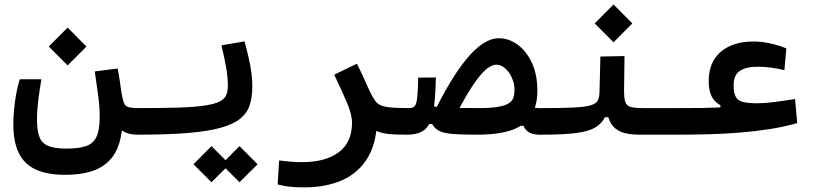

<svg xmlns="http://www.w3.org/2000/svg" viewBox="-20 -583 3556 836"><path d="M263.7 178.2Q186.5 178.2 136.5 155.5Q86.4 132.8 62.3 84.2Q38.1 35.6 38.1 -42.5Q38.1 -84 44.7 -136Q51.3 -188 65.9 -237.8H160.2Q151.9 -189.9 146.5 -145.5Q141.1 -101.1 141.1 -61.5Q141.1 -12.7 152.1 14.4Q163.1 41.5 190.9 52.7Q218.8 64 269.5 64Q323.7 64 355.2 53Q386.7 42 400.4 12.2Q414.1 -17.6 414.1 -73.7Q414.1 -116.2 407.5 -167.2Q400.9 -218.3 392.6 -272L492.7 -284.7Q498 -255.9 502 -228.3Q505.9 -200.7 508.3 -182.6Q512.2 -159.2 513.7 -143.6Q515.1 -127.9 515.4 -116.5Q515.6 -105 514.9 -95.7Q514.2 -86.4 514.2 -75.2Q514.2 -8.3 499.5 39.6Q484.9 87.4 454.1 118.2Q423.3 148.9 376 163.6Q328.6 178.2 263.7 178.2ZM580.1 3.4Q535.2 3.4 509 -16.6Q482.9 -36.6 472.7 -95.7L508.3 -182.6Q513.7 -151.9 518.8 -136.7Q523.9 -121.6 538.6 -116.9Q553.2 -112.3 585.9 -112.3Q609.9 -112.3 617.9 -100.1Q626 -87.9 626 -59.6Q626 -28.8 616.7 -12.7Q607.4 3.4 580.1 3.4ZM274.4 -298.3 192.4 -380.4 274.4 -462.9 356.4 -380.4Z M580.1 3.4Q569.3 3.4 564.9 -12Q560.5 -27.3 560.5 -59.6Q560.5 -89.4 568.6 -100.8Q576.7 -112.3 585.9 -112.3Q691.4 -112.3 761.5 -114.7Q831.5 -117.2 873.8 -123.8Q916 -130.4 937.3 -141.6Q958.5 -152.8 965.3 -169.9Q972.2 -187 972.2 -210.9Q972.2 -245.1 964.6 -289.1Q957 -333 944.3 -385.7L1044.9 -402.8Q1061 -344.7 1069.8 -296.9Q1078.6 -249 1078.6 -206.1Q1078.6 -161.1 1067.6 -126.5Q1056.6 -91.8 1026.9 -67.1Q997.1 -42.5 941.7 -26.9Q886.2 -11.2 797.6 -3.9Q709 3.4 580.1 3.4ZM1022.9 210.4 944.3 132.3 1022.9 53.2 1101.6 132.3ZM900.9 210.4 822.3 132.3 900.9 53.2 979.5 132.3Z M1621.6 -75.2Q1623 30.3 1584 98.6Q1544.9 167 1473.4 200Q1401.9 232.9 1304.7 232.9Q1265.6 232.9 1241 230Q1216.3 227.1 1189 220.2L1195.3 115.7Q1223.1 118.7 1242.7 120.8Q1262.2 123 1294.9 123Q1397 123 1454.8 80.1Q1512.7 37.1 1512.7 -49.3Q1512.7 -85 1489.5 -138.9Q1466.3 -192.9 1435.1 -257.8L1534.2 -305.7Q1554.7 -264.2 1567.6 -234.6Q1580.6 -205.1 1590.6 -184.3Q1600.6 -163.6 1611.3 -147.5Q1620.1 -133.8 1634.5 -126.2Q1648.9 -118.7 1677.5 -115.5Q1706.1 -112.3 1757.8 -112.3Q1776.4 -112.3 1785.4 -101.1Q1794.4 -89.8 1794.4 -62Q1794.4 -25.4 1782 -11Q1769.5 3.4 1752 3.4Q1710.9 3.4 1683.1 1.5Q1655.3 -0.5 1634.8 -6.8Q1614.3 -13.2 1595.9 -25.4Q1577.6 -37.6 1556.2 -58.1Z M2338.4 3.9Q2305.2 3.9 2287.6 -4.4Q2270 -12.7 2258.8 -35.2L2206.1 -35.6L2249 -125.5Q2277.8 -116.7 2298.3 -114.3Q2318.8 -111.8 2343.8 -111.8Q2363.8 -111.8 2373 -100.8Q2382.3 -89.8 2382.3 -62.5Q2382.3 -27.8 2370.8 -12Q2359.4 3.9 2338.4 3.9ZM2055.2 3.4Q1988.8 3.4 1950.7 0.2Q1912.6 -2.9 1892.6 -12.9Q1872.6 -22.9 1861.8 -43H1835L1845.2 -123.5Q1866.2 -119.6 1889.9 -116.9Q1913.6 -114.3 1953.6 -113.3Q1993.7 -112.3 2063 -112.3Q2117.2 -112.3 2149.2 -117.9Q2181.2 -123.5 2196.3 -134Q2211.4 -144.5 2215.8 -159.2Q2220.2 -173.8 2220.2 -191.4Q2220.2 -211.9 2213.9 -231.2Q2207.5 -250.5 2196.5 -266.4Q2185.5 -282.2 2171.4 -291.7Q2157.2 -301.3 2141.1 -301.3Q2105.5 -301.3 2058.3 -238.8Q2011.2 -176.3 1954.1 -61L1873.5 -101.1Q1921.9 -198.7 1969.2 -269.5Q2016.6 -340.3 2062.7 -378.4Q2108.9 -416.5 2152.8 -416.5Q2195.3 -416.5 2233.6 -388.7Q2272 -360.8 2295.9 -309.3Q2319.8 -257.8 2319.8 -187.5Q2319.8 -128.4 2296.9 -85.7Q2273.9 -43 2216.6 -19.8Q2159.2 3.4 2055.2 3.4ZM1751 3.4 1757.8 -112.3Q1772 -112.3 1779.8 -116.2Q1787.6 -120.1 1791.7 -132.8Q1795.9 -145.5 1797.9 -172.4Q1799.8 -199.2 1800.8 -245.1L1877.9 -245.6Q1876 -151.9 1866.5 -97.2Q1856.9 -42.5 1830.6 -19.5Q1804.2 3.4 1751 3.4Z M2337.9 3.4 2343.8 -112.3Q2428.7 -112.3 2478 -114.7Q2527.3 -117.2 2551.3 -124.3Q2575.2 -131.3 2582.5 -145Q2589.8 -158.7 2590.3 -181.6L2594.2 -336.9L2699.2 -338.9L2697.3 -187.5Q2697.3 -153.8 2690.2 -132.6Q2683.1 -111.3 2672.9 -97.9Q2662.6 -84.5 2650.9 -72.8H2614.3Q2599.6 -44.4 2571.3 -27.6Q2543 -10.7 2488 -3.7Q2433.1 3.4 2337.9 3.4ZM2923.8 3.4Q2895.5 3.4 2867.7 3.4Q2839.8 3.4 2813.7 3.4Q2787.6 3.4 2765.1 3.4Q2714.8 3.4 2685.3 -8.5Q2655.8 -20.5 2641.4 -44.2Q2627 -67.9 2621.6 -102.1L2697.3 -187.5Q2697.3 -153.8 2703.1 -137.9Q2709 -122.1 2726.3 -117.2Q2743.7 -112.3 2779.3 -112.3Q2815.9 -112.3 2850.8 -112.3Q2885.7 -112.3 2929.7 -112.3Q2948.2 -112.3 2957.3 -98.6Q2966.3 -85 2966.3 -62Q2966.3 -25.4 2953.9 -11Q2941.4 3.4 2923.8 3.4ZM2651.4 -398.9 2569.3 -481 2651.4 -563.5 2733.4 -481Z M2921.4 3.4 2929.7 -112.3Q2993.2 -112.3 3033.2 -112.8Q3073.2 -113.3 3102.1 -114.7Q3130.9 -116.2 3160.2 -118.2L3161.6 -87.9L3116.7 -102.1V-125Q3102.1 -132.8 3090.6 -145.5Q3079.1 -158.2 3072.5 -179Q3065.9 -199.7 3065.9 -230Q3065.9 -285.6 3089.8 -324Q3113.8 -362.3 3157.7 -382.3Q3201.7 -402.3 3260.7 -402.3Q3296.4 -402.3 3334 -394Q3371.6 -385.7 3403.8 -372.1L3395.5 -277.8Q3367.7 -284.2 3339.4 -288.3Q3311 -292.5 3280.8 -292.5Q3228 -292.5 3201.2 -274.2Q3174.3 -255.9 3174.3 -212.4Q3174.3 -178.7 3183.6 -161.6Q3192.9 -144.5 3215.8 -138.9Q3238.8 -133.3 3278.3 -133.3Q3306.2 -133.3 3348.1 -138.4Q3390.1 -143.6 3441.9 -151.9L3451.2 -46.9Q3393.6 -30.8 3331.8 -21Q3270 -11.2 3204.1 -5.9Q3138.2 -0.5 3067.6 1.5Q2997.1 3.4 2921.4 3.4Z"/></svg>

Font: Cascadia Code Medium
Style: Regular
Weight: 500
Monospace: yes
Designer: Aaron Bell
Foundry: Saja Typeworks
Version: Version 2407.024